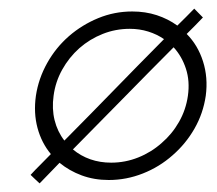

<svg xmlns="http://www.w3.org/2000/svg" viewBox="-20 -410 503 445"><path d="M104.2 -188Q108.4 -220.3 124.2 -248.6Q139.9 -276.9 164 -298.4Q188.1 -319.5 217.9 -331.3Q247.7 -343.2 281 -343.2Q303.3 -343.2 323.5 -336.9Q343.6 -330.7 360.1 -319.3Q296.4 -255 244.7 -201.8Q192.9 -148.5 129.2 -84.2Q113.1 -104.9 106.5 -131.6Q100 -158.2 104.2 -188ZM237.7 -33Q211.7 -33 189.4 -40.8Q167 -48.6 149 -63.7Q207.6 -122.9 265.5 -182Q323.4 -241.2 382.4 -300.4Q401.7 -279.3 411 -250.5Q420.3 -221.8 415.5 -188Q410.9 -155.5 394.8 -127.3Q378.7 -99.1 354.7 -78.6Q330.6 -57.1 300.5 -45.1Q270.3 -33 237.7 -33ZM63.2 -188Q57.6 -148.3 66.9 -113.6Q76.2 -78.9 97.9 -52.9Q86.1 -40.5 74.2 -28.8Q62.3 -17.1 50.9 -4.7Q56 0.4 61.2 5.2Q66.3 9.9 71.8 15Q83.2 3 94.9 -8.8Q106.6 -20.7 118 -32.7Q140.6 -14.1 169.3 -3.5Q198.1 7.2 232.1 7.2Q272.9 7.2 311.3 -8Q349.7 -23.2 380.1 -50.2Q410.5 -76.6 430.7 -111.8Q450.9 -147 456.9 -188Q462.5 -230.3 450.5 -267.8Q438.6 -305.3 412.7 -331.3Q423.3 -341.9 431.8 -350.4Q440.3 -359 450.3 -369.5Q445.2 -374.7 440.2 -379.8Q435.3 -384.9 430.2 -390Q421 -380.3 410.9 -370.4Q400.8 -360.5 391 -350.7Q369.8 -366.1 343.4 -374.8Q317 -383.4 286.5 -383.4Q245.1 -383.4 207.5 -367.9Q170 -352.4 140 -326.4Q109.6 -300 89.4 -264Q69.2 -228 63.2 -188Z"/></svg>

Font: Josefin Slab Thin
Style: Italic
Weight: 100
Italic angle: -12°
Designer: Santiago Orozco
Foundry: Typemade
Version: Version 2.000